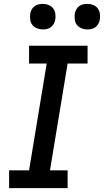

<svg xmlns="http://www.w3.org/2000/svg" viewBox="-20 -971 537 991"><path d="M27 0V-92H130L221 -643H130V-735H432V-643H329L238 -92H329V0ZM431 -819Q415 -819 400.5 -825Q386 -831 377 -842.5Q368 -854 366 -869.5Q364 -885 366 -901Q368 -912 373.5 -922Q379 -932 388.5 -939Q398 -946 409 -948.5Q420 -951 431 -951Q447 -951 461.5 -945Q476 -939 484.5 -927.5Q493 -916 495.5 -900.5Q498 -885 495 -869Q493 -858 487.5 -848Q482 -838 473 -831Q464 -824 453 -821.5Q442 -819 431 -819ZM201 -819Q185 -819 170.5 -825Q156 -831 147 -842.5Q138 -854 136 -869.5Q134 -885 136 -901Q138 -912 143.5 -922Q149 -932 158.5 -939Q168 -946 179 -948.5Q190 -951 201 -951Q217 -951 231.5 -945Q246 -939 254.5 -927.5Q263 -916 265.5 -900.5Q268 -885 265 -869Q263 -858 257.5 -848Q252 -838 243 -831Q234 -824 223 -821.5Q212 -819 201 -819Z"/></svg>

Font: Iosevka Etoile Semibold
Style: Italic
Weight: 600
Italic angle: -9°
Designer: Belleve Invis
Foundry: Belleve Invis
Version: Version 22.1.2; ttfautohint (v1.8.4)